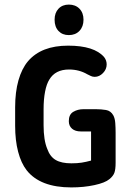

<svg xmlns="http://www.w3.org/2000/svg" viewBox="-20 -806 569 837"><path d="M377 -106Q355 -100 336 -97Q317 -94 291 -94Q248 -94 223 -108.5Q198 -123 186 -157Q178 -176 174 -202Q170 -228 170 -260V-329Q170 -373 176.5 -406.5Q183 -440 195 -459Q221 -503 281 -503Q325 -503 361 -482Q369 -478 376.5 -474.5Q384 -471 393 -471Q413 -471 429 -487.5Q445 -504 445 -525Q445 -543 434 -557Q391 -607 277 -607Q160 -607 102 -539Q75 -507 60.5 -456Q46 -405 46 -338V-258Q46 -194 59 -144.5Q72 -95 96 -64Q155 11 291 11Q345 11 391.5 1Q438 -9 457 -25Q473 -38 478.5 -52.5Q484 -67 484 -97V-227Q484 -249 482.5 -269.5Q481 -290 474 -303Q463 -323 442 -326.5Q421 -330 398 -330H344Q319 -330 299.5 -318.5Q280 -307 280 -278Q280 -257 294 -245Q308 -233 332 -233H377ZM280 -786Q252 -786 235 -768Q218 -750 218 -720Q218 -689 235 -671Q252 -653 280 -653Q309 -653 326.5 -671.5Q344 -690 344 -720Q344 -750 326.5 -768Q309 -786 280 -786Z"/></svg>

Font: Beiruti
Style: Bold
Weight: 700
Designer: Arlette Boutros
Foundry: Boutros
Version: Version 1.41